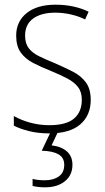

<svg xmlns="http://www.w3.org/2000/svg" viewBox="-20 -559 449 819"><path d="M367 -133Q367 -67 322.5 -28.5Q278 10 190 10Q142 10 103 0Q64 -10 39 -23V-64Q71 -46 110 -35.5Q149 -25 190 -25Q263 -25 296 -53.5Q329 -82 329 -133Q329 -167 312.5 -188Q296 -209 266.5 -224.5Q237 -240 198 -256Q155 -273 121.5 -290.5Q88 -308 68.5 -335Q49 -362 49 -407Q49 -467 93.5 -503Q138 -539 217 -539Q258 -539 294 -531Q330 -523 358 -509L343 -476Q318 -489 284 -497Q250 -505 216 -505Q156 -505 121.5 -480Q87 -455 87 -407Q87 -374 102.5 -353.5Q118 -333 147 -319Q176 -305 215 -289Q256 -271 290.5 -253.5Q325 -236 346 -208Q367 -180 367 -133ZM289 144Q289 188 257 214Q225 240 172 240Q141 240 119 234V204Q140 210 171 210Q208 210 231 193.5Q254 177 254 144Q254 113 229 99Q204 85 158 84L198 0H229L200 61Q242 66 265.5 87Q289 108 289 144Z"/></svg>

Font: Noto Sans Georgian SemiCondensed ExtraLight
Style: Regular
Weight: 200
Width: 4
Designer: Monotype Design Team, Akaki Razmadze
Foundry: Google LLC
Version: Version 2.005; ttfautohint (v1.8.4.7-5d5b)